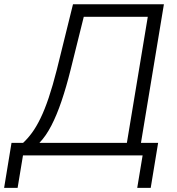

<svg xmlns="http://www.w3.org/2000/svg" viewBox="-51 -748 853 924"><path d="M-31.2 156.2 4.4 -60.5H60.1Q82 -80.6 103 -109.1Q124 -137.7 144 -179Q164.1 -220.2 183.3 -277.3Q202.6 -334.5 222.2 -411.6L300.3 -727.5H737.8L627.4 -60.5H710L674.3 156.2H609.4L635.3 0H59.6L33.7 156.2ZM138.7 -60.5H559.6L660.2 -667H352.1L288.6 -411.6Q268.1 -329.1 245.1 -261.5Q222.2 -193.8 196 -143.3Q169.9 -92.8 138.7 -60.5Z"/></svg>

Font: Inter 24pt Light
Style: Italic
Weight: 300
Italic angle: -9.3988°
Designer: Rasmus Andersson
Foundry: rsms
Version: Version 4.001;git-66647c0bb